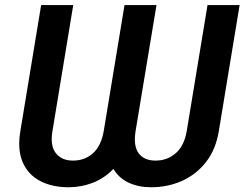

<svg xmlns="http://www.w3.org/2000/svg" viewBox="-20 -748 990 777"><path d="M62.5 -218.3 146.5 -727.5H276.4L192.4 -218.3Q182.1 -158.7 205.8 -128.4Q229.5 -98.1 274.9 -98.1Q323.7 -98.1 356.7 -128.2Q389.6 -158.2 399.9 -218.3L483.9 -727.5H613.3L528.8 -218.3Q519 -158.2 540.8 -128.2Q562.5 -98.1 609.4 -98.1Q657.2 -98.1 691.4 -128.2Q725.6 -158.2 735.8 -218.3L819.8 -727.5H949.7L865.7 -218.3Q853.5 -143.1 813.7 -92.3Q773.9 -41.5 716.3 -15.9Q658.7 9.8 591.8 9.8Q540 9.8 500.5 -8.8Q460.9 -27.3 439 -64.5Q402.8 -26.9 356 -8.5Q309.1 9.8 257.3 9.8Q190.4 9.8 141.8 -15.9Q93.3 -41.5 71.5 -92.3Q49.8 -143.1 62.5 -218.3Z"/></svg>

Font: Inter 17pt SemiBold
Style: Italic
Weight: 600
Italic angle: -9.3988°
Version: Version 4.001;git-66647c0bb